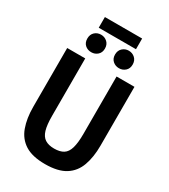

<svg xmlns="http://www.w3.org/2000/svg" viewBox="-226 -1033 1012 1152"><g transform="rotate(30 280.0 -457.0)"><path d="M279 15Q191 15 140.5 -17Q90 -49 68.5 -108.5Q47 -168 47 -247V-655H172V-257Q172 -195 182.5 -159.5Q193 -124 217 -108.5Q241 -93 280 -93Q320 -93 344 -108Q368 -123 378.5 -159.5Q389 -196 389 -257V-655H513V-247Q513 -168 491.5 -108.5Q470 -49 419 -17Q368 15 279 15ZM184 -705Q158 -705 140.5 -721Q123 -737 123 -765Q123 -793 140.5 -809.5Q158 -826 184 -826Q209 -826 227 -809.5Q245 -793 245 -765Q245 -737 227 -721Q209 -705 184 -705ZM376 -705Q351 -705 333 -721Q315 -737 315 -765Q315 -793 333 -809.5Q351 -826 376 -826Q401 -826 419 -809.5Q437 -793 437 -765Q437 -737 419 -721Q401 -705 376 -705ZM150 -855V-929H408V-855Z"/></g></svg>

Font: Ubuntu Sans Mono SemiBold
Style: Regular
Weight: 600
Monospace: yes
Designer: Dalton Maag Ltd
Foundry: Dalton Maag Ltd
Version: Version 1.006